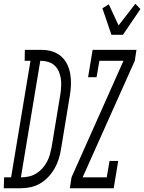

<svg xmlns="http://www.w3.org/2000/svg" viewBox="-83 -1000 766 1020"><path d="M509 -815 461 -956 495 -977 547 -865 636 -980 663 -952 570 -815ZM288 0 297 -58 573 -677H445L430 -590H385L409 -735H642L633 -677L356 -58H484L499 -145H545L521 0ZM-63 0 -61 -58H-24L79 -677H48L49 -735H140Q169 -735 195.5 -726.5Q222 -718 242.5 -700Q263 -682 274.5 -657.5Q286 -633 290.5 -605.5Q295 -578 294 -549.5Q293 -521 288 -492L241 -207Q237 -181 229 -155.5Q221 -130 207.5 -106Q194 -82 174.5 -61Q155 -40 131.5 -26Q108 -12 81.5 -6Q55 0 29 0ZM28 -58H31Q50 -58 70.5 -62.5Q91 -67 109 -78Q127 -89 141.5 -105Q156 -121 166 -139.5Q176 -158 181.5 -177.5Q187 -197 191 -217L238 -501Q241 -522 242 -543Q243 -564 240 -583.5Q237 -603 229 -621Q221 -639 207 -652Q193 -665 173.5 -671Q154 -677 134 -677H131Z"/></svg>

Font: Iosevka HT Light Extended
Style: Italic
Weight: 300
Width: 7
Italic angle: -9°
Monospace: yes
Designer: Belleve Invis
Foundry: Belleve Invis
Version: Version 32.3.0; ttfautohint (v1.8.4)